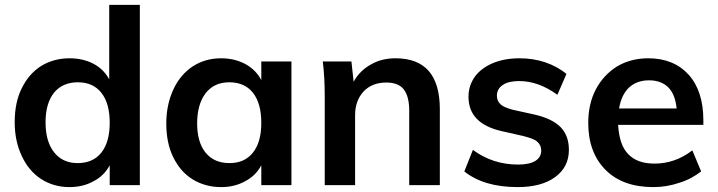

<svg xmlns="http://www.w3.org/2000/svg" viewBox="-20 -756 2930 784"><path d="M551 -736V0H428V-81Q405 -38 362 -16Q319 8 264 8Q199 8 148 -25Q97 -58 69 -119Q40 -180 40 -257Q40 -337 68 -394Q97 -454 147 -486Q199 -518 264 -518Q318 -518 361 -496Q403 -474 426 -432V-736ZM297 -90Q360 -90 394 -133Q428 -176 428 -255Q428 -334 394 -377Q360 -420 298 -420Q236 -420 201 -378Q166 -334 166 -257Q166 -178 201 -134Q236 -90 297 -90Z M1170 -505V0H1047V-81Q1024 -38 981 -16Q938 8 883 8Q818 8 766 -24Q716 -55 687 -115Q659 -172 659 -252Q659 -328 688 -391Q716 -451 767 -485Q818 -518 883 -518Q937 -518 981 -495Q1025 -471 1047 -429V-505ZM917 -90Q979 -90 1013 -133Q1047 -176 1047 -254Q1047 -334 1013 -377Q979 -420 916 -420Q855 -420 820 -376Q785 -330 785 -252Q785 -175 820 -132Q855 -90 917 -90Z M1595 -518Q1776 -518 1776 -310V0H1651V-304Q1651 -363 1628 -392Q1606 -419 1557 -419Q1500 -419 1465 -383Q1430 -345 1430 -286V0H1306V-362Q1306 -402 1304 -437.5Q1302 -473 1298 -505H1415L1424 -422Q1448 -467 1495 -493Q1538 -518 1595 -518Z M2094 8Q1956 8 1876 -56L1911 -144Q1992 -84 2096 -84Q2141 -84 2166 -99Q2190 -114 2190 -141Q2190 -164 2173 -178Q2165 -185 2150 -190.5Q2135 -196 2115 -201L2031 -220Q1893 -250 1893 -361Q1893 -406 1919 -443Q1945 -478 1992 -498Q2040 -518 2101 -518Q2157 -518 2205 -502Q2256 -485 2293 -454L2256 -369Q2179 -425 2100 -425Q2056 -425 2033 -409Q2009 -393 2009 -365Q2009 -344 2024 -330Q2036 -318 2073 -308L2159 -289Q2233 -273 2269 -237Q2303 -202 2303 -144Q2303 -74 2247 -33Q2191 8 2094 8Z M2852 -246H2504Q2509 -163 2545 -127Q2581 -88 2653 -88Q2737 -88 2807 -142L2843 -56Q2825 -42 2803 -30Q2781 -18 2755 -10Q2703 8 2648 8Q2523 8 2453 -62Q2382 -133 2382 -254Q2382 -332 2413 -391Q2444 -450 2500 -485Q2556 -518 2627 -518Q2731 -518 2792 -451Q2852 -384 2852 -265ZM2630 -428Q2581 -428 2549 -399Q2517 -369 2508 -313H2743Q2737 -371 2709 -399Q2680 -428 2630 -428Z"/></svg>

Font: PRinguin Sans
Style: Bold
Weight: 700
Designer: Vernon Adams
Foundry: Vernon Adams
Version: ""